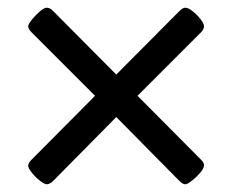

<svg xmlns="http://www.w3.org/2000/svg" viewBox="-20 -480 600 497"><path d="M101 -3Q95 -3 83 -12.5Q71 -22 62 -33.5Q53 -45 53 -51Q53 -58 62 -67L226 -232L62 -396Q53 -405 53 -412Q53 -417 62 -428.5Q71 -440 82.5 -450Q94 -460 101 -460Q109 -460 117 -452L281 -287L445 -452Q453 -460 460 -460Q467 -460 478.5 -451Q490 -442 499 -430.5Q508 -419 508 -412Q508 -404 500 -396L336 -232L500 -67Q508 -60 508 -52Q508 -44 498 -32.5Q488 -21 476.5 -12Q465 -3 460 -3Q453 -3 445 -11L281 -177L117 -11Q108 -3 101 -3Z"/></svg>

Font: Asap Medium
Style: Regular
Weight: 500
Designer: Pablo Cosgaya
Foundry: Omnibus-Type
Version: Version 3.001; ttfautohint (v1.8.3)